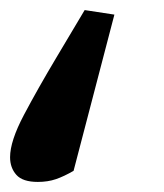

<svg xmlns="http://www.w3.org/2000/svg" viewBox="-47 -226 325 381"><path d="M180 -197 99 113Q80 124 64 129.5Q48 135 28 135Q-2 135 -14.5 121Q-27 107 -27 86Q-27 54 0.5 2Q28 -50 65 -112L121 -206Z"/></svg>

Font: Source Serif Pro
Style: Bold Italic
Weight: 700
Italic angle: -12°
Designer: Frank Grießhammer
Foundry: Adobe Systems Incorporated
Version: Version 3.001;hotconv 1.0.111;makeotfexe 2.5.65597